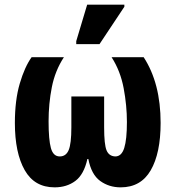

<svg xmlns="http://www.w3.org/2000/svg" viewBox="-20 -796 756 826"><path d="M215 10Q128 10 86 -64.5Q44 -139 44 -267Q44 -365 65 -436.5Q86 -508 116 -550H255Q217 -492 203 -421Q189 -350 189 -274Q189 -195 199 -159Q209 -123 237 -123Q264 -123 275.5 -150.5Q287 -178 287 -248V-381H428V-248Q428 -174 438.5 -149Q449 -124 476 -123Q503 -123 514.5 -159.5Q526 -196 526 -271Q526 -342 512 -416.5Q498 -491 460 -550H598Q671 -438 671 -267Q671 -137 628.5 -63.5Q586 10 499 10Q449 10 411 -17.5Q373 -45 360 -112H356Q341 -45 304 -17.5Q267 10 215 10ZM308 -606V-619L355 -776H515V-767L408 -606Z"/></svg>

Font: Noto Sans ExtraCondensed ExtraBold
Style: Regular
Weight: 800
Width: 2
Designer: Monotype Design Team
Foundry: Monotype Imaging Inc.
Version: Version 2.013; ttfautohint (v1.8.4.7-5d5b)